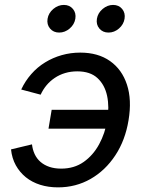

<svg xmlns="http://www.w3.org/2000/svg" viewBox="-20 -769 605 800"><path d="M221.7 11.7Q181.6 11.7 147.5 1Q113.3 -9.8 87.6 -30.5Q62 -51.3 45.9 -80.3Q29.8 -109.4 25.9 -146.5L113.3 -167.5Q115.7 -145.5 124.5 -126.7Q133.3 -107.9 148.7 -94.5Q164.1 -81.1 185.8 -73.7Q207.5 -66.4 234.9 -66.4Q289.1 -66.4 328.6 -94.2Q368.2 -122.1 393.1 -168Q418 -213.9 426.8 -268.1Q436 -323.2 426.3 -369.4Q416.5 -415.5 386.2 -443.6Q356 -471.7 301.8 -471.7Q274.9 -471.7 251.2 -464.6Q227.5 -457.5 208 -444.3Q188.5 -431.2 173.8 -413.6Q159.2 -396 149.4 -374.5L68.4 -396Q85 -431.6 110.4 -460.4Q135.7 -489.3 168 -509Q200.2 -528.8 237.3 -539.3Q274.4 -549.8 314.5 -549.8Q388.7 -549.8 438.5 -514.6Q488.3 -479.5 509 -416.3Q529.8 -353 515.6 -268.1Q502 -184.6 460.4 -121.6Q418.9 -58.6 357.4 -23.4Q295.9 11.7 221.7 11.7ZM435.5 -232.9H182.1L195.3 -311.5H448.7ZM432.1 -633.3Q408.2 -633.3 394 -650.1Q379.9 -667 383.8 -690.9Q387.7 -714.8 407.7 -731.7Q427.7 -748.5 451.2 -748.5Q475.1 -748.5 489 -731.7Q502.9 -714.8 499 -690.9Q495.1 -667 475.6 -650.1Q456.1 -633.3 432.1 -633.3ZM226.6 -633.3Q202.6 -633.3 188.5 -650.1Q174.3 -667 178.2 -690.9Q182.1 -714.8 202.1 -731.7Q222.2 -748.5 246.1 -748.5Q270 -748.5 283.9 -731.7Q297.9 -714.8 293.9 -690.9Q290 -667 270.3 -650.1Q250.5 -633.3 226.6 -633.3Z"/></svg>

Font: Inter 16pt
Style: Italic
Weight: 400
Italic angle: -9.3988°
Version: Version 4.001;git-66647c0bb